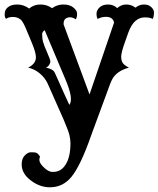

<svg xmlns="http://www.w3.org/2000/svg" viewBox="-48 -586 690 836"><path d="M616.7 -503.4Q606 -510.3 582.5 -510.3Q535.6 -510.3 511.7 -446.8L496.6 -404.3Q480 -357.9 479.7 -340.8Q479.5 -323.7 485.6 -313.2Q491.7 -302.7 513.2 -291.5Q460.4 -276.9 441.4 -242.2Q435.5 -231.4 431.2 -219.7L350.1 0.5Q302.7 136.7 262.2 185.1Q225.1 229.5 169.4 229.5Q127 229.5 89.4 202.1Q46.4 171.4 46.4 129.9Q46.4 104 60.1 90.6Q73.7 77.1 85.2 77.1Q96.7 77.1 101.1 77.4Q105.5 77.6 109.9 79.1Q118.7 83 126.5 96.7Q116.2 116.2 139.6 139.6Q161.6 162.6 180.9 162.6Q200.2 162.6 213.1 155.3Q226.1 147.9 236.3 132.8Q258.8 99.6 258.8 37.6Q258.8 3.9 240.7 -36.6Q235.8 -50.3 229 -65.4L159.7 -221.7Q148.4 -246.6 125.7 -265.9Q103 -285.2 74.7 -291.5Q108.4 -308.6 108.4 -336.4Q108.4 -356.4 92.3 -395.5L63.5 -464.8Q50.8 -493.2 42.5 -500.5Q27.8 -512.2 8.5 -512.2Q-10.7 -512.2 -21.5 -503.9Q-27.3 -509.8 -27.6 -521Q-27.8 -532.2 -24.9 -539.8Q-22 -547.4 -15.1 -553.2Q-0.5 -566.4 27.1 -566.4Q54.7 -566.4 79.1 -548.8Q99.1 -566.4 127.9 -566.4Q156.7 -566.4 178.7 -550.3Q200.7 -566.4 228 -566.4Q255.4 -566.4 271.2 -553.5Q287.1 -540.5 287.6 -527.8Q288.1 -508.8 281.2 -502Q269.5 -510.7 256.8 -510.7Q244.1 -510.7 236.1 -503.4Q228 -496.1 229 -479.5L341.8 -174.8L448.7 -487.8Q443.4 -512.7 413.1 -512.7Q394 -512.7 377 -503.4Q372.1 -512.7 372.3 -527.3Q372.6 -542 386 -554.2Q399.4 -566.4 422.6 -566.4Q445.8 -566.4 462.4 -550.8Q480 -566.4 502 -566.4Q523.9 -566.4 542 -552.7Q558.6 -566.4 578.9 -566.4Q599.1 -566.4 611.1 -554.7Q623 -543 622.6 -530.3Q621.6 -510.7 616.7 -503.4ZM146.5 -454.6Q135.3 -447.3 135.5 -436Q135.7 -424.8 136.5 -418.7Q137.2 -412.6 139.2 -404.3Q143.6 -388.7 157 -358.2Q170.4 -327.6 171.1 -320.1Q171.9 -312.5 166 -303.5Q160.2 -294.4 151.9 -291.5Q183.1 -285.6 190.4 -269.5Q193.8 -262.7 200.2 -248L233.4 -173.8Q243.2 -151.4 253.9 -129.4Q273.9 -153.8 236.3 -241.7Z"/></svg>

Font: Rye
Style: Regular
Weight: 400
Designer: Nicole Fally
Foundry: Nicole Fally
Version: Version 1.001